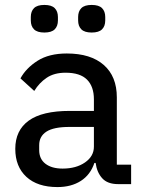

<svg xmlns="http://www.w3.org/2000/svg" viewBox="-20 -747 581 779"><path d="M459 0Q416 0 394.5 -24Q373 -48 368 -86H363Q347 -38 308 -13Q269 12 213 12Q132 12 87 -29.5Q42 -71 42 -143Q42 -218 96.5 -257.5Q151 -297 263 -297H361V-344Q361 -396 333 -424Q305 -452 246 -452Q200 -452 169.5 -431.5Q139 -411 119 -378L63 -429Q86 -471 132.5 -500.5Q179 -530 251 -530Q348 -530 401 -483.5Q454 -437 454 -352V-79H512V0ZM234 -63Q289 -63 325 -88Q361 -113 361 -152V-232H262Q198 -232 168.5 -213Q139 -194 139 -158V-138Q139 -102 164.5 -82.5Q190 -63 234 -63ZM160 -615Q131 -615 118 -628Q105 -641 105 -664V-678Q105 -701 118 -714Q131 -727 160 -727Q189 -727 202 -714Q215 -701 215 -678V-664Q215 -641 202 -628Q189 -615 160 -615ZM352 -615Q323 -615 310 -628Q297 -641 297 -664V-678Q297 -701 310 -714Q323 -727 352 -727Q381 -727 394 -714Q407 -701 407 -678V-664Q407 -641 394 -628Q381 -615 352 -615Z"/></svg>

Font: IBM Plex Sans Thai Looped Text
Style: Regular
Weight: 450
Designer: Mike Abbink, Paul van der Laan, Pieter van Rosmalen, Ben Mitchell, Mark Frömberg
Foundry: Bold Monday
Version: Version 1.1